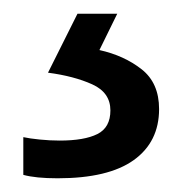

<svg xmlns="http://www.w3.org/2000/svg" viewBox="-20 -20 265 280"><path d="M212 139Q212 187 175 213.5Q138 240 64 240Q32 240 14 235V180Q23 182 38 183.5Q53 185 67 185Q103 185 122 175.5Q141 166 141 141Q141 115 114.5 103Q88 91 50 86L93 0H151L125 53Q161 61 186.5 81Q212 101 212 139Z"/></svg>

Font: Noto Sans Mayan Numerals
Style: Regular
Weight: 400
Designer: Monotype Design Team
Foundry: Monotype Imaging Inc.
Version: Version 2.001; ttfautohint (v1.8.4.7-5d5b)